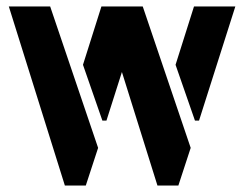

<svg xmlns="http://www.w3.org/2000/svg" viewBox="-20 -580 763 600"><path d="M472 -0.2 296.9 -559.7H426.1L575.9 -117.9L537.4 -0.2ZM182.7 -0.2 7.6 -559.7H136.8L286.6 -117.9L248.1 -0.2ZM299.9 -203.2 239.3 -377.5 296.9 -559.7H426.1L312.7 -203.2ZM589.2 -203.2 528.6 -377.5 586.2 -559.7H715.4L602 -203.2Z"/></svg>

Font: Stick No Bills ExtraLight
Style: Regular
Weight: 200
Designer: Kosala Senevirathne, Siva Puranthara, Lasantha Premarathna, Tharique Azeez
Foundry: mooniak
Version: Version 2.000